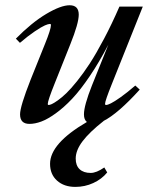

<svg xmlns="http://www.w3.org/2000/svg" viewBox="-20 -465 586 738"><path d="M93.3 11.2Q57.1 11.2 57.1 -25.4Q57.1 -55.7 97.7 -158.7L152.8 -295.9Q175.8 -352.5 175.8 -368.7Q175.8 -373 171.9 -373Q165.5 -373 152.6 -367.4Q139.6 -361.8 113.8 -344.5Q87.9 -327.1 56.6 -300.3L41 -316.4Q101.6 -377.9 157.7 -411.4Q213.9 -444.8 247.6 -444.8Q282.7 -444.8 282.7 -408.7Q282.7 -375.5 250.5 -295.4L190.9 -146Q163.6 -78.1 163.6 -65.4Q163.6 -61.5 167.5 -61.5Q170.9 -61.5 179 -64.9Q187 -68.4 202.1 -79.1Q217.3 -89.8 234.9 -106.7Q252.4 -123.5 276.4 -153.3Q300.3 -183.1 325 -220.9Q349.6 -258.8 379.6 -315.4Q409.7 -372.1 439 -439.5H528.8L409.7 -141.6Q383.8 -77.1 383.8 -65.9Q383.8 -61.5 387.7 -61.5Q393.6 -61.5 406.5 -67.9Q419.4 -74.2 444.6 -92Q469.7 -109.9 500 -136.2L517.1 -120.6Q433.6 -28.3 377.9 0H378.4Q323.7 43 297.4 77.9Q271 112.8 271 144.5Q271 171.4 286.1 185.5Q301.3 199.7 328.6 199.7Q350.6 199.7 380.9 178.7L392.1 197.8Q371.1 223.6 338.6 238.5Q306.2 253.4 269.5 253.4Q226.1 253.4 199.2 229.2Q172.4 205.1 172.4 164.6Q172.4 86.4 314 3.9Q302.7 -4.9 302.7 -25.4Q302.7 -59.1 333.5 -136.7L396.5 -293.5Q361.8 -226.6 325.4 -172.9Q289.1 -119.1 257.3 -85.4Q225.6 -51.8 194.3 -29.3Q163.1 -6.8 138.7 2.2Q114.3 11.2 93.3 11.2Z"/></svg>

Font: Elstob SemiBold
Style: Italic
Weight: 600
Italic angle: -20°
Designer: Peter S. Baker
Version: Version 1.015